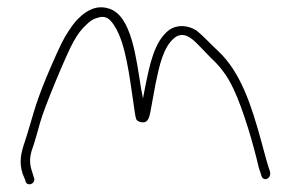

<svg xmlns="http://www.w3.org/2000/svg" viewBox="-20 -580 783 517"><path d="M41 -112 48 -95C50 -75 79 -84 71 -103L65 -122C57 -148 62 -167 71 -191C76 -208 82 -227 88 -250C98 -288 161 -439 178 -468C189 -488 200 -502 211 -512C221 -522 229 -528 239 -531C266 -541 277 -528 289 -509C319 -462 329 -371 339 -305C342 -284 344 -268 346 -262C347 -256 351 -253 360 -251C376 -248 381 -258 385 -279C390 -305 394 -327 399 -355C409 -402 419 -454 451 -479C479 -500 506 -467 519 -454L548 -424C573 -401 593 -375 609 -340C635 -285 662 -193 677 -128L683 -110C687 -88 712 -98 707 -118C698 -145 695 -157 684 -198C657 -297 628 -386 567 -443C546 -462 530 -481 509 -498C486 -512 458 -515 435 -499C395 -468 383 -406 370 -341L365 -315L360 -341C347 -420 335 -539 273 -557C239 -568 211 -550 192 -531C179 -519 168 -502 155 -481C143 -460 127 -424 105 -372C71 -290 68 -263 47 -199C36 -167 31 -143 41 -112ZM71 -190V-191ZM210 -512H211ZM312 -451V-452ZM548 -424H549L548 -425Z"/></svg>

Font: Stray Cat
Style: Lt
Weight: 300
Version: Version 1.0